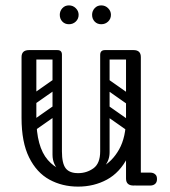

<svg xmlns="http://www.w3.org/2000/svg" viewBox="-20 -689 633 713"><path d="M270 4Q211 4 163.5 -22Q116 -48 88 -104.5Q60 -161 60 -251H115Q115 -144 157.5 -95Q200 -46 270 -46Q316 -46 356.5 -67.5Q397 -89 422.5 -134.5Q448 -180 448 -251H483Q483 -161 454 -104.5Q425 -48 377 -22Q329 4 270 4ZM88 -225Q60 -225 60 -251V-477Q60 -503 88 -503Q115 -503 115 -477V-251Q115 -225 88 -225ZM476 0Q448 0 448 -26V-477Q448 -503 476 -503Q503 -503 503 -477V-26Q503 0 476 0ZM453 -24Q453 -29 456 -34Q459 -39 463 -43Q465 -45 470.5 -46.5Q476 -48 487 -48H538Q550 -48 557 -41Q563 -36 563 -24Q563 -13 557 -7Q550 0 538 0H487Q466 0 462 -7Q455 -11 453 -24ZM193 -503Q210 -503 210 -486V-124Q210 -107 193 -107Q175 -107 175 -123V-485Q175 -503 193 -503ZM270 -46Q302 -46 327 -64Q352 -82 352 -127V-222H387V-124Q387 -94 369 -72.5Q351 -51 321.5 -39Q292 -27 259 -27ZM270 -46 280 -27Q231 -27 203 -52Q175 -77 175 -114V-222H210V-127Q210 -82 224 -64Q238 -46 270 -46ZM492 -486Q492 -468 474 -468H371Q353 -468 353 -486Q353 -503 372 -503H475Q492 -503 492 -486ZM208 -486Q208 -468 190 -468H87Q69 -468 69 -486Q69 -503 88 -503H191Q208 -503 208 -486ZM477 -305Q467 -292 454 -301L360 -367Q346 -376 357 -392Q367 -405 380 -396L474 -330Q479 -326 480.5 -319.5Q482 -313 477 -305ZM477 -207Q467 -194 454 -203L360 -269Q346 -278 357 -294Q367 -307 380 -298L474 -232Q479 -228 480.5 -221.5Q482 -215 477 -207ZM370 -503Q387 -503 387 -486V-154Q387 -137 370 -137Q352 -137 352 -153V-485Q352 -503 370 -503ZM466 -503Q483 -503 483 -486V-154Q483 -137 466 -137Q448 -137 448 -153V-485Q448 -503 466 -503ZM117 -308Q102 -297 93 -311Q89 -316 88.5 -323Q88 -330 96 -336L173 -390Q188 -400 198 -386Q202 -380 201.5 -373.5Q201 -367 194 -362ZM117 -210Q102 -199 93 -213Q89 -218 88.5 -225Q88 -232 96 -238L173 -292Q188 -302 198 -288Q202 -282 201.5 -275.5Q201 -269 194 -264ZM356 -599Q341 -599 331.5 -609Q322 -619 322 -634Q322 -648 331.5 -658.5Q341 -669 356 -669Q371 -669 381.5 -658.5Q392 -648 392 -634Q392 -619 381.5 -609Q371 -599 356 -599ZM236 -599Q221 -599 211.5 -609Q202 -619 202 -634Q202 -648 211.5 -658.5Q221 -669 236 -669Q251 -669 261.5 -658.5Q272 -648 272 -634Q272 -619 261.5 -609Q251 -599 236 -599Z"/></svg>

Font: Nsibidi Libre Uzo
Style: Regular
Weight: 400
Designer: Oluwaseun Badejo
Version: Version 1.021